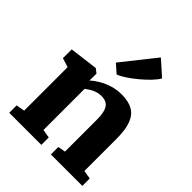

<svg xmlns="http://www.w3.org/2000/svg" viewBox="-244 -1033 1172 1172"><g transform="rotate(45 342.0 -447.0)"><path d="M95 -73.5V-449L36 -467.5V-543.5L217.5 -566.5H221L247.5 -545.5V-509L246.5 -485Q267.5 -505 298.5 -523.2Q329.5 -541.5 367.2 -553.2Q405 -565 446.5 -565Q505 -565 542.2 -544.2Q579.5 -523.5 597.5 -476.5Q615.5 -429.5 615.5 -351.5V-73L671 -64V0H399.5V-64L448 -73V-347Q448 -393 439.5 -420Q431 -447 412.8 -459Q394.5 -471 365 -471Q343.5 -471 324.2 -464.2Q305 -457.5 289.2 -447.5Q273.5 -437.5 262 -429V-73.5L317 -64V0H40V-64ZM337.5 -629.5 283.5 -677 455.5 -893.5 551.5 -808Q538.5 -785 512.5 -758Q486.5 -731 455 -704.8Q423.5 -678.5 393 -658.2Q362.5 -638 339.5 -629.5Z"/></g></svg>

Font: Merriweather 24pt Black
Style: Regular
Weight: 900
Designer: Eben Sorkin
Foundry: Eben Sorkin
Version: Version 2.100